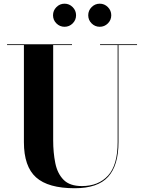

<svg xmlns="http://www.w3.org/2000/svg" viewBox="-20 -985 766 1020"><path d="M448.7 -903.9Q448.7 -929.1 466.7 -947.2Q484.7 -965.4 509.9 -965.4Q535.1 -965.4 553.1 -947.2Q571.1 -929.1 571.1 -903.9Q571.1 -878.7 553.1 -860.7Q535.1 -842.7 509.9 -842.7Q484.7 -842.7 466.7 -860.7Q448.7 -878.7 448.7 -903.9ZM261.7 -903.9Q261.7 -929.1 279.7 -947.2Q297.7 -965.4 322.9 -965.4Q348.1 -965.4 366.1 -947.2Q384.1 -929.1 384.1 -903.9Q384.1 -878.7 366.1 -860.7Q348.1 -842.7 322.9 -842.7Q297.7 -842.7 279.7 -860.7Q261.7 -878.7 261.7 -903.9ZM17.5 -750H362.5V-745.5H262.5V-240Q262.5 -174 273.8 -118.5Q285 -63 317.8 -29.8Q350.5 3.5 415 3.5Q503 3.5 554 -52.2Q605 -108 605 -230V-745.5H511.5V-750H708V-745.5H609.5V-230Q609.5 -106.5 554.5 -45.8Q499.5 15 377 15Q236 15 171.5 -42.8Q107 -100.5 107 -230V-745.5H17.5Z"/></svg>

Font: Bodoni* 36pt
Style: Bold
Weight: 700
Version: Version 2.3